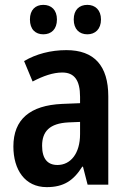

<svg xmlns="http://www.w3.org/2000/svg" viewBox="-20 -759 528 789"><path d="M103 -679C103 -638 126 -618 158 -618C191 -618 214 -639 214 -679C214 -718 191 -739 158 -739C126 -739 103 -719 103 -679ZM283 -679C283 -639 306 -618 339 -618C371 -618 395 -639 395 -679C395 -718 371 -739 339 -739C306 -739 283 -719 283 -679ZM253 -553C188 -553 128 -537 79 -508L114 -424C158 -447 198 -461 236 -461C285 -461 309 -430 309 -361V-335L235 -332C104 -326 35 -269 35 -157C35 -62 82 10 172 10C242 10 282 -17 318 -74H321L340 0H425V-363C425 -489 367 -553 253 -553ZM261 -256 309 -258V-208C309 -128 270 -81 216 -81C176 -81 153 -106 153 -160C153 -219 184 -252 261 -256Z"/></svg>

Font: Noto Sans Thai Cond SemBd
Style: Regular
Weight: 600
Width: 3
Designer: Monotype Design Team
Foundry: Monotype Imaging Inc.
Version: Version 2.002